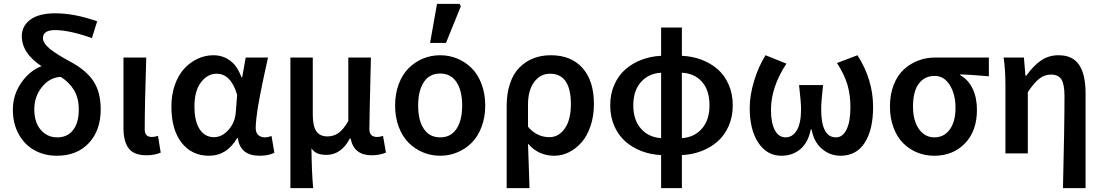

<svg xmlns="http://www.w3.org/2000/svg" viewBox="-20 -786 5651 984"><path d="M271 12.2Q209 12.2 158.2 -15.1Q107.4 -42.5 76.7 -96.9Q45.9 -151.4 45.9 -224.1Q45.9 -299.8 89.1 -362.1Q132.3 -424.3 192.9 -446.8Q91.8 -513.2 91.8 -601.1Q91.8 -652.8 135.5 -685.3Q179.2 -717.8 263.2 -717.8Q361.8 -717.8 478 -676.8L451.2 -590.8Q335 -631.8 262.2 -631.8Q200.2 -631.8 200.2 -590.8Q200.2 -564.5 236.1 -535.4Q272 -506.3 339.8 -470.2Q419.9 -427.7 458 -371.3Q496.1 -314.9 496.1 -225.1Q496.1 -118.2 435.5 -53Q375 12.2 271 12.2ZM155.8 -226.1Q155.8 -158.7 189 -120.4Q222.2 -82 273.9 -82Q325.2 -82 354.5 -119.4Q383.8 -156.7 383.8 -225.1Q383.8 -282.7 359.9 -323.2Q335.9 -363.8 290 -393.1L291 -392.1Q233.9 -388.7 194.8 -339.8Q155.8 -291 155.8 -226.1Z M730.5 9.8Q666.5 9.8 639.6 -25.6Q612.8 -61 612.8 -129.9V-491.2H729.5Q721.7 -245.1 721.7 -124Q721.7 -102.5 731 -93.3Q740.2 -84 758.8 -84Q772.9 -84 789.6 -89.8L803.7 -3.9Q772 9.8 730.5 9.8Z M1051.3 12.2Q962.9 12.2 910.6 -54.7Q858.4 -121.6 858.4 -240.2Q858.4 -300.8 876.2 -351.1Q894 -401.4 924.1 -434.1Q954.1 -466.8 992.9 -484.9Q1031.7 -502.9 1074.2 -502.9Q1121.1 -502.9 1158.7 -475.8Q1196.3 -448.7 1217.3 -390.1H1221.2L1239.3 -491.2H1353.5Q1350.6 -477.5 1340.1 -429.7Q1329.6 -381.8 1325.2 -360.4Q1320.8 -338.9 1312.7 -297.4Q1304.7 -255.9 1300.8 -231.4Q1296.9 -207 1293.7 -178.2Q1290.5 -149.4 1290.5 -129.9Q1290.5 -106 1303.7 -94Q1316.9 -82 1338.4 -82Q1352.1 -82 1371.6 -88.9L1386.2 -2.9Q1355 12.2 1311.5 12.2Q1210.4 12.2 1199.2 -78.1H1195.3Q1142.6 12.2 1051.3 12.2ZM1077.1 -83Q1118.2 -83 1151.6 -121.1Q1185.1 -159.2 1188.5 -211.9L1195.3 -299.8Q1163.6 -408.2 1090.3 -408.2Q1043.9 -408.2 1010.3 -364.5Q976.6 -320.8 976.6 -241.2Q976.6 -164.6 1003.2 -123.8Q1029.8 -83 1077.1 -83Z M1468.3 178.2V-491.2H1583V-198.2Q1583 -140.1 1601.1 -113.5Q1619.1 -86.9 1658.2 -86.9Q1689.5 -86.9 1714.4 -104Q1739.3 -121.1 1765.1 -166V-491.2H1880.9Q1873 -163.1 1873 -124Q1873 -84 1913.1 -84Q1928.2 -84 1942.9 -89.8L1958 -3.9Q1924.8 9.8 1885.3 9.8Q1793.5 9.8 1776.9 -76.2H1772.9Q1751.5 -34.7 1720.9 -13.4Q1690.4 7.8 1653.8 7.8Q1627 7.8 1608.2 0.7Q1589.4 -6.3 1576.2 -25.9Q1577.6 99.6 1585 178.2Z M2004.9 -245.1Q2004.9 -305.2 2023.4 -354.7Q2042 -404.3 2074 -436.3Q2106 -468.3 2147.5 -485.6Q2189 -502.9 2235.8 -502.9Q2282.7 -502.9 2324.2 -485.6Q2365.7 -468.3 2397.7 -436.3Q2429.7 -404.3 2448.2 -354.7Q2466.8 -305.2 2466.8 -245.1Q2466.8 -185.5 2448.2 -136.2Q2429.7 -86.9 2397.9 -54.9Q2366.2 -22.9 2324.5 -5.4Q2282.7 12.2 2235.8 12.2Q2189 12.2 2147.2 -5.4Q2105.5 -22.9 2073.7 -54.9Q2042 -86.9 2023.4 -136.2Q2004.9 -185.5 2004.9 -245.1ZM2348.6 -245.1Q2348.6 -321.3 2319.6 -365.2Q2290.5 -409.2 2235.8 -409.2Q2181.2 -409.2 2152.1 -365.2Q2123 -321.3 2123 -245.1Q2123 -169.4 2152.1 -125.7Q2181.2 -82 2235.8 -82Q2290.5 -82 2319.6 -125.7Q2348.6 -169.4 2348.6 -245.1ZM2184.1 -565.9 2219.7 -766.1H2335L2341.8 -753.9L2265.6 -565.9Z M2576.7 178.2V-243.2Q2576.7 -308.1 2594 -358.6Q2611.3 -409.2 2642.3 -440.2Q2673.3 -471.2 2713.9 -487.1Q2754.4 -502.9 2802.7 -502.9Q2907.7 -502.9 2965.8 -437Q3023.9 -371.1 3023.9 -252.9Q3023.9 -191.9 3006.8 -140.9Q2989.7 -89.8 2960.9 -56.9Q2932.1 -23.9 2896 -5.9Q2859.9 12.2 2820.8 12.2Q2738.8 12.2 2686 -49.8Q2687.5 -12.2 2689.9 61.8Q2692.4 135.7 2693.8 178.2ZM2795.9 -83Q2843.3 -83 2874.5 -127.4Q2905.8 -171.9 2905.8 -252Q2905.8 -408.2 2798.8 -408.2Q2749.5 -408.2 2717.8 -366Q2686 -323.7 2686 -249V-136.2Q2731.9 -83 2795.9 -83Z M3368.2 178.2V8.8Q3314.9 6.3 3268.1 -11.5Q3221.2 -29.3 3185.3 -60.8Q3149.4 -92.3 3128.4 -140.1Q3107.4 -188 3107.4 -246.1Q3107.4 -304.2 3128.4 -351.8Q3149.4 -399.4 3185.3 -430.7Q3221.2 -461.9 3268.1 -479.7Q3314.9 -497.6 3368.2 -500V-645H3474.6V-500Q3528.3 -497.6 3575.2 -480Q3622.1 -462.4 3658 -431.2Q3693.8 -399.9 3714.6 -352.3Q3735.4 -304.7 3735.4 -246.1Q3735.4 -188 3714.4 -140.1Q3693.4 -92.3 3657.5 -60.8Q3621.6 -29.3 3574.7 -11.5Q3527.8 6.3 3474.6 8.8V178.2ZM3368.2 -78.1V-413.1Q3304.7 -410.2 3265.1 -365.7Q3225.6 -321.3 3225.6 -246.1Q3225.6 -170.9 3265.1 -126.5Q3304.7 -82 3368.2 -78.1ZM3616.2 -246.1Q3616.2 -322.8 3577.9 -366.5Q3539.6 -410.2 3474.6 -413.1V-78.1Q3538.1 -82 3577.1 -126.5Q3616.2 -170.9 3616.2 -246.1Z M3984.4 12.2Q3911.1 12.2 3866.7 -54Q3822.3 -120.1 3822.3 -232.9Q3822.3 -298.3 3845 -372.3Q3867.7 -446.3 3903.3 -502.9L4010.3 -460Q3931.2 -338.9 3931.2 -223.1Q3931.2 -157.2 3950.7 -119.6Q3970.2 -82 4006.3 -82Q4041.5 -82 4063.5 -117.9Q4085.4 -153.8 4085.4 -227.1Q4085.4 -259.8 4075.2 -350.1H4198.2Q4188.5 -263.7 4188.5 -227.1Q4188.5 -82 4264.2 -82Q4298.8 -82 4318.6 -122.3Q4338.4 -162.6 4338.4 -236.8Q4338.4 -299.8 4323 -352.1Q4307.6 -404.3 4269.5 -462.9L4374.5 -502.9Q4454.6 -377.9 4454.6 -237.8Q4454.6 -120.6 4411.6 -54.2Q4368.7 12.2 4287.6 12.2Q4233.9 12.2 4192.4 -23.2Q4150.9 -58.6 4139.2 -123H4135.3Q4122.6 -57.1 4082.8 -22.5Q4043 12.2 3984.4 12.2Z M4768.1 12.2Q4721.2 12.2 4680.2 -4.6Q4639.2 -21.5 4608.2 -52.7Q4577.1 -84 4559.1 -132.3Q4541 -180.7 4541 -240.2Q4541 -302.2 4560.3 -351.3Q4579.6 -400.4 4612.3 -430.2Q4645 -460 4686 -475.6Q4727.1 -491.2 4772.9 -491.2H5047.9V-395Q4947.3 -403.8 4900.9 -404.8V-400.9Q4942.4 -377.9 4964.6 -331.8Q4986.8 -285.6 4986.8 -223.1Q4986.8 -114.7 4925.5 -51.3Q4864.3 12.2 4768.1 12.2ZM4877 -233.9Q4877 -302.2 4847.9 -349.6Q4818.8 -397 4770 -397Q4719.2 -397 4689.2 -357.7Q4659.2 -318.4 4659.2 -240.2Q4659.2 -167.5 4689.5 -124.8Q4719.7 -82 4769 -82Q4818.4 -82 4847.7 -122.6Q4877 -163.1 4877 -233.9Z M5427.7 178.2Q5435.5 -136.2 5435.5 -293Q5435.5 -353.5 5419.9 -378.7Q5404.3 -403.8 5366.7 -403.8Q5334 -403.8 5307.4 -383.5Q5280.8 -363.3 5247.6 -314V0H5132.8V-348.1Q5132.8 -428.2 5123.5 -491.2H5227.5L5235.4 -397.9H5239.7Q5276.4 -449.7 5315.7 -476.3Q5355 -502.9 5404.8 -502.9Q5477.5 -502.9 5510.5 -453.6Q5543.5 -404.3 5543.5 -308.1V178.2Z"/></svg>

Font: Source Sans 3 Semibold
Style: Regular
Weight: 600
Designer: Paul D. Hunt
Foundry: Adobe
Version: Version 3.052;hotconv 1.1.0;makeotfexe 2.6.0